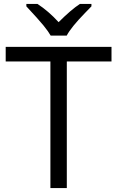

<svg xmlns="http://www.w3.org/2000/svg" viewBox="-20 -951 593 971"><path d="M317.9 0H234.9V-640.1H8.8V-713.9H543.9V-640.1H317.9ZM113.3 -931.2H169.4Q225.1 -895 276.4 -838.9Q339.8 -902.3 384.3 -931.2H442.4V-918.9L410.2 -885.7Q339.8 -813.5 317.4 -771H236.3Q225.1 -791 200.2 -821.8Q175.3 -852.5 113.3 -918.9Z"/></svg>

Font: Open Sans ACDW
Style: acdw
Weight: 400
Foundry: Ascender Corporation
Version: Version 1.10